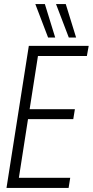

<svg xmlns="http://www.w3.org/2000/svg" viewBox="-20 -926 457 946"><path d="M12 0 122 -700H417L408 -650H167L126 -388H349L341 -339H118L73 -50H326L318 0ZM217 -741 154 -906H201L252 -741ZM319 -741 256 -906H304L355 -741Z"/></svg>

Font: Georama SemiCondensed Light
Style: Italic
Weight: 300
Width: 4
Italic angle: -9°
Designer: Jean-Baptiste Levee
Foundry: Production Type
Version: Version 1.000